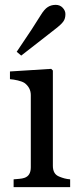

<svg xmlns="http://www.w3.org/2000/svg" viewBox="-20 -771 333 791"><path d="M269 0H36.1V-32.2Q47.4 -33.2 59.3 -34.2Q71.3 -35.2 80.1 -38.1Q93.8 -42.5 100.3 -53.5Q106.9 -64.5 106.9 -82V-379.4Q106.9 -395 99.9 -408Q92.8 -420.9 80.1 -429.7Q70.8 -435.5 53.2 -439.7Q35.6 -443.8 21 -444.8V-476.6L190.9 -487.3L197.8 -480.5V-87.9Q197.8 -70.8 204.3 -59.6Q210.9 -48.3 225.1 -43Q235.8 -38.6 246.1 -35.9Q256.3 -33.2 269 -32.2ZM249.5 -712.9Q249.5 -694.3 241 -682.6Q232.4 -670.9 215.8 -657.7Q191.4 -638.2 152.1 -607.9Q112.8 -577.6 67.4 -542L48.8 -557.6Q92.8 -622.6 110.1 -649.2Q127.4 -675.8 147.5 -708Q162.6 -732.9 176.8 -741.9Q190.9 -751 209.5 -751Q227.1 -751 238.3 -739Q249.5 -727.1 249.5 -712.9Z"/></svg>

Font: UniBurma_GGSerif
Style: Book
Weight: 400
Designer: Victor San Kho Lin (for Burmese only and related typography optimization with it)
Foundry: http://www.unimm.org
Version: 2.0